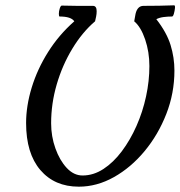

<svg xmlns="http://www.w3.org/2000/svg" viewBox="-20 -688 677 721"><path d="M276 13Q185 13 131.5 -49.5Q78 -112 78 -226Q78 -290 99 -359Q120 -428 160.5 -492.5Q201 -557 259 -608Q247 -626 204 -626Q201 -626 201 -636Q201 -646 204.5 -656.5Q208 -667 212 -667Q238 -666 269.5 -666Q301 -666 329 -666Q343 -666 343 -646Q343 -641 342.5 -636Q342 -631 341 -626L337 -608Q289 -567 251.5 -505Q214 -443 193 -371Q172 -299 172 -225Q172 -176 188 -131Q204 -86 230.5 -57.5Q257 -29 290 -29Q331 -29 368.5 -53.5Q406 -78 437.5 -120Q469 -162 492.5 -215Q516 -268 528.5 -326Q541 -384 541 -440Q541 -493 525 -540Q509 -587 484 -608L489 -636Q496 -666 519 -666Q548 -666 578 -666.5Q608 -667 634 -668Q638 -668 637 -657.5Q636 -647 633 -636.5Q630 -626 626 -626Q610 -626 594.5 -624Q579 -622 567 -616Q606 -566 620.5 -519Q635 -472 635 -423Q635 -338 604.5 -260Q574 -182 523 -120.5Q472 -59 408 -23Q344 13 276 13Z"/></svg>

Font: Junicode Two Beta Condensed Medium
Style: Italic
Weight: 500
Width: 3
Italic angle: -9°
Version: Version 1.053; ttfautohint (v1.8.4)